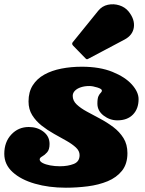

<svg xmlns="http://www.w3.org/2000/svg" viewBox="-30 -853 676 895"><path d="M569 -800Q552.5 -820 526.2 -828.2Q500 -836.5 473 -830.8Q446 -825 428 -803L311 -658.5Q302 -649.5 310.5 -640.5L367 -582.5Q371 -578 374 -577Q377 -576 382.5 -579.5L550.5 -668.5Q589 -689 594 -726Q599 -763 569 -800ZM341 -130Q341 -99.5 313.8 -88.8Q286.5 -78 249 -78Q225.5 -78 204 -82Q182.5 -86 168.8 -93.2Q155 -100.5 155 -110Q155 -117.5 166.5 -123.8Q178 -130 189.5 -142.8Q201 -155.5 201 -182Q201 -217.5 172.5 -239.2Q144 -261 104 -261Q55.5 -261 22.8 -226Q-10 -191 -10 -136Q-10 -86 28.8 -50.8Q67.5 -15.5 132.5 3.2Q197.5 22 277 22Q328.5 22 379.2 15.5Q430 9 471.8 -8.2Q513.5 -25.5 538.8 -57.2Q564 -89 564 -139Q564 -180 545.5 -209.5Q527 -239 498 -260.8Q469 -282.5 436.5 -299.8Q404 -317 375 -332.8Q346 -348.5 327.5 -366Q309 -383.5 309 -406Q309 -419.5 319.2 -430Q329.5 -440.5 347 -446.2Q364.5 -452 386 -452Q402.5 -452 423.8 -445.2Q445 -438.5 445 -431Q445 -425 439.8 -420.5Q434.5 -416 429.2 -405.2Q424 -394.5 424 -370Q424 -336.5 453 -314.2Q482 -292 517 -292Q563.5 -292 589.8 -319Q616 -346 616 -391Q616 -424 584.8 -459Q553.5 -494 494.2 -518Q435 -542 351 -542Q301 -542 256.2 -533.2Q211.5 -524.5 177 -505.5Q142.5 -486.5 122.8 -455.5Q103 -424.5 103 -380Q103 -343.5 120.2 -316Q137.5 -288.5 164.5 -267.2Q191.5 -246 222 -229Q252.5 -212 279.5 -196.8Q306.5 -181.5 323.8 -165.5Q341 -149.5 341 -130Z"/></svg>

Font: Besley Black
Style: Italic
Weight: 900
Italic angle: -13°
Designer: Owen Earl
Foundry: indestructible type*
Version: Version 2.001